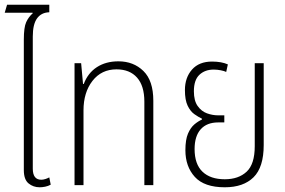

<svg xmlns="http://www.w3.org/2000/svg" viewBox="-20 -785 1210 814"><path d="M148 9Q121 9 101 -7.5Q81 -24 81 -64V-617Q81 -669 91 -691Q101 -713 119 -729L118 -731H0L10 -765H189V-733Q155 -732 137 -707Q119 -682 119 -630V-70Q119 -23 155 -23Q163 -23 172.5 -26Q182 -29 189 -33L195 -2Q184 4 171.5 6.5Q159 9 148 9Z M296 0V-517H324L332 -429H335Q353 -476 391 -500.5Q429 -525 482 -525Q546 -525 588 -484Q630 -443 630 -358V0H592V-354Q592 -421 561 -456Q530 -491 474 -491Q410 -491 372 -442Q334 -393 334 -317V0Z M933 9Q846 9 806 -35Q766 -79 766 -148Q766 -193 777 -218.5Q788 -244 804 -257.5Q820 -271 836 -278V-282Q821 -289 804 -301Q787 -313 775.5 -337Q764 -361 764 -403Q764 -456 794 -490Q824 -524 879 -524Q919 -524 946 -512L939 -480Q931 -484 916 -487Q901 -490 886 -490Q849 -490 825.5 -468Q802 -446 802 -398Q802 -358 818 -335.5Q834 -313 857.5 -304.5Q881 -296 905 -296H931V-266H905Q857 -266 831 -237Q805 -208 805 -153Q805 -89 838.5 -57Q872 -25 933 -25Q991 -25 1025.5 -57Q1060 -89 1060 -165V-517H1098V-170Q1098 -76 1055 -33.5Q1012 9 933 9Z"/></svg>

Font: Noto Sans Thai UI Cond ExtLt
Style: Regular
Weight: 200
Width: 3
Designer: Monotype Design Team
Foundry: Monotype Imaging Inc.
Version: Version 2.000; ttfautohint (v1.8.4.7-5d5b)